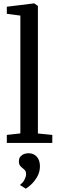

<svg xmlns="http://www.w3.org/2000/svg" viewBox="-20 -839 344 1127"><path d="M99.5 -56V-747.5L20 -758V-799.5L178.5 -819H181.5L202.5 -804V-55.5L287 -47V0H20V-47ZM214.5 138Q214 172 197.8 199.5Q181.5 227 162 244.8Q142.5 262.5 132 268H131L100 249L99.5 243Q113.5 235.5 123.2 216.5Q133 197.5 133 183.5Q133 168.5 126.5 160.8Q120 153 112 147.5Q104 141.5 97.5 133Q91 124.5 91 108Q91 89.5 100.8 79Q110.5 68.5 123.2 64.5Q136 60.5 145 60.5H147.5Q177.5 60.5 196 80.8Q214.5 101 214.5 138Z"/></svg>

Font: Merriweather 28pt
Style: Regular
Weight: 400
Version: Version 2.100